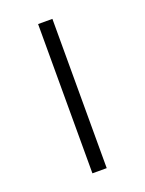

<svg xmlns="http://www.w3.org/2000/svg" viewBox="-107 -577 475 631"><g transform="rotate(-20 130.5 -261.0)"><path d="M106 -522H156V0H106Z"/></g></svg>

Font: Montserrat Alternates Light
Style: Regular
Weight: 300
Designer: Julieta Ulanovsky
Foundry: Julieta Ulanovsky
Version: Version 7.200